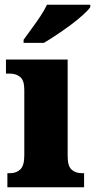

<svg xmlns="http://www.w3.org/2000/svg" viewBox="-20 -786 399 806"><path d="M11 0V-59H22Q49 -59 65.5 -75Q82 -91 82 -133V-410Q82 -448 65 -462.5Q48 -477 22 -477H5V-536H264V-130Q264 -89 280.5 -74Q297 -59 323 -59H333V0ZM79 -619Q93 -639 112 -664.5Q131 -690 149 -717Q167 -744 177 -766H359V-756Q350 -743 328 -723Q306 -703 277 -681.5Q248 -660 218 -640Q188 -620 164 -606H79Z"/></svg>

Font: Noto Serif Thai SemiCondensed Black
Style: Regular
Weight: 900
Width: 4
Designer: Monotype Design Team
Foundry: Monotype Imaging Inc.
Version: Version 2.002; ttfautohint (v1.8.4.7-5d5b)